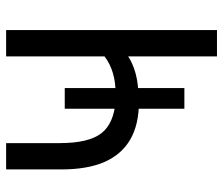

<svg xmlns="http://www.w3.org/2000/svg" viewBox="-72 -674 745 642"><g transform="rotate(-90 301.0 -352.5)"><path d="M434 0V-297Q419 -287 398 -279Q377 -271 353.5 -267Q330 -263 304 -263L328 -277V-109H259V-273L281 -261Q206 -261 156 -290Q106 -319 81 -376Q56 -433 56 -521V-705H144V-525Q144 -429 177 -386.5Q210 -344 287 -339L259 -329V-509H328V-329L311 -339Q347 -339 378 -348Q409 -357 434 -376V-705H522V0Z"/></g></svg>

Font: Nunito Sans 10pt Condensed Medium
Style: Regular
Weight: 500
Width: 3
Designer: Vernon Adams
Foundry: Vernon Adams
Version: Version 3.101;gftools[0.9.27]